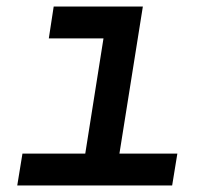

<svg xmlns="http://www.w3.org/2000/svg" viewBox="-20 -570 640 590"><path d="M33 0 49 -98H242L298 -452H130L145 -550H419L347 -98H525L509 0Z"/></svg>

Font: NKDuy Mono SemiBold
Style: Italic
Weight: 600
Italic angle: -9°
Monospace: yes
Designer: NKDuy
Foundry: NKDuy
Version: Version 2.251; ttfautohint (v1.8.4.7-5d5b)